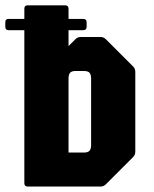

<svg xmlns="http://www.w3.org/2000/svg" viewBox="-36 -686 568 706"><path d="M66 0Q53.5 0 53.5 -12.5V-654Q53.5 -666.5 66 -666.5H203.5Q216 -666.5 216 -654V-516.5L241 -541.5Q249 -550 261 -550H333.5Q345 -550 353.5 -541.5L453.5 -441.5Q461.5 -433.5 461.5 -421.5V-128.5Q461.5 -116.5 453.5 -108.5L353.5 -8.5Q345 0 333.5 0ZM216 -125H272Q287 -125 293 -131.5Q299 -138 299 -153V-397Q299 -412 293.2 -418.5Q287.5 -425 272 -425H242.5Q227.5 -425 221.8 -418.5Q216 -412 216 -397ZM-4 -575Q-16.5 -575 -16.5 -587.5V-604Q-16.5 -616.5 -4 -616.5H270Q282.5 -616.5 282.5 -604V-587.5Q282.5 -575 270 -575Z"/></svg>

Font: Jaro 24pt
Style: Regular
Weight: 400
Designer: Agyei Archer, Celine Hurka, Mirko Velimirović
Version: Version 1.000